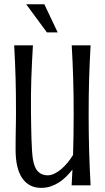

<svg xmlns="http://www.w3.org/2000/svg" viewBox="-20 -888 503 920"><path d="M128.4 -349.6Q128.9 -314 129.4 -281.5Q129.9 -249 130.9 -220.5Q131.8 -191.9 133.3 -168.5Q134.8 -145 137.2 -127.9Q143.6 -85.4 161.6 -66.7Q179.7 -47.9 208 -47.9Q224.1 -47.9 241.2 -56.2Q258.3 -64.5 274.2 -78.1Q290 -91.8 304.4 -109.4Q318.8 -127 330.1 -145.5Q333 -242.2 333 -341.3Q333 -386.7 332.5 -427.7Q332 -468.8 330.8 -508.3Q329.6 -547.9 327.9 -587.6Q326.2 -627.4 323.7 -670.9H414.1Q411.6 -627.4 409.9 -587.6Q408.2 -547.9 407 -508.3Q405.8 -468.8 405.3 -427.7Q404.8 -386.7 404.8 -341.3Q404.8 -295.9 405.3 -253.2Q405.8 -210.4 407 -168.7Q408.2 -127 409.9 -85.2Q411.6 -43.5 414.1 0H323.2Q324.2 -19 325.2 -37.8Q326.2 -56.6 327.1 -75.2Q313 -57.6 297.1 -41.7Q281.2 -25.9 262.7 -13.9Q244.1 -2 222.9 5.1Q201.7 12.2 176.8 12.2Q118.7 12.2 86.7 -33.9Q54.7 -80.1 54.7 -171.4Q54.7 -193.8 54.9 -219.5Q55.2 -245.1 55.7 -269.8Q56.2 -294.4 56.4 -315.4Q56.6 -336.4 56.6 -349.6Q56.6 -395 56.2 -434.6Q55.7 -474.1 54.7 -512.2Q53.7 -550.3 52 -588.9Q50.3 -627.4 47.9 -670.9H137.7Q135.3 -627.4 133.3 -588.9Q131.3 -550.3 130.1 -512.2Q128.9 -474.1 128.4 -434.6Q127.9 -395 128.4 -349.6ZM204.6 -732.9 105.5 -867.7H192.4L256.3 -732.9Z"/></svg>

Font: Crushed
Style: Regular
Weight: 400
Width: 3
Designer: Astigmatic (AOETI)
Foundry: Astigmatic (AOETI)
Version: Version 001.000